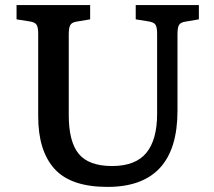

<svg xmlns="http://www.w3.org/2000/svg" viewBox="-20 -720 842 754"><path d="M402 14Q258 14 194 -57Q130 -128 130 -263V-588Q130 -613 123.5 -623Q117 -633 96 -636L45 -644V-700H334V-644L280 -635Q262 -632 256 -621.5Q250 -611 250 -585V-268Q250 -163 289.5 -115.5Q329 -68 420 -68Q512 -68 554.5 -119.5Q597 -171 597 -273V-588Q597 -613 590.5 -623Q584 -633 563 -636L513 -644V-700H761V-644L708 -635Q689 -632 683 -622Q677 -612 677 -584V-285Q677 14 402 14Z"/></svg>

Font: Literata 12pt Medium
Style: Regular
Weight: 500
Designer: Latin by Veronika Burian and Jose Scaglione. Greek by Irene Vlachou. Cyrillic by Vera Evstafieva.
Foundry: TypeTogether
Version: Version 3.002